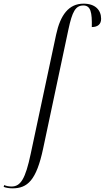

<svg xmlns="http://www.w3.org/2000/svg" viewBox="-151 -790 573 1050"><path d="M-83 240C-1 240 48 197 85 22L223 -628C244 -727 262 -760 305 -760C345 -760 353 -722 351 -642C384 -642 402 -658 402 -687C402 -735 370 -770 306 -770C225 -770 179 -708 156 -601L17 51C-12 188 -38 230 -88 230C-103 230 -118 227 -128 222L-131 232C-119 237 -100 240 -83 240Z"/></svg>

Font: Noto Serif Display Condensed Light
Style: Italic
Weight: 300
Width: 3
Italic angle: -12°
Designer: Monotype Design Team
Foundry: Monotype Imaging Inc.
Version: Version 2.009